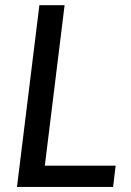

<svg xmlns="http://www.w3.org/2000/svg" viewBox="-20 -738 516 758"><path d="M157 -84H436.5L426.5 0H47L135.5 -717.5H235Z"/></svg>

Font: Lato Medium
Style: Italic
Weight: 500
Italic angle: -7°
Designer: Lukasz Dziedzic
Foundry: tyPoland Lukasz Dziedzic
Version: Version 2.006; 2014-01-15